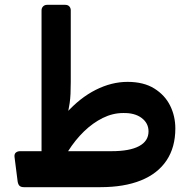

<svg xmlns="http://www.w3.org/2000/svg" viewBox="-20 -770 791 795"><path d="M79 5Q67 5 61 -0.5Q55 -6 53 -19L40 -121Q39 -133 46 -138.5Q53 -144 63 -144H154Q197 -238 254 -301.5Q311 -365 376.5 -398Q442 -431 508 -431Q575 -431 619 -403.5Q663 -376 684.5 -332.5Q706 -289 706 -238Q706 -160 669.5 -105.5Q633 -51 563.5 -23Q494 5 396 5ZM262 -144H442Q517 -144 556 -165Q595 -186 595 -226Q595 -260 566.5 -281.5Q538 -303 490 -302Q447 -302 405.5 -281.5Q364 -261 327.5 -225.5Q291 -190 262 -144ZM152 -115V-727Q152 -737 158.5 -743.5Q165 -750 175 -750H250Q261 -750 267 -743.5Q273 -737 273 -727V-431Q273 -403 272 -382Q271 -361 268.5 -343.5Q266 -326 262.5 -309Q259 -292 254.5 -270.5Q250 -249 244 -221Z"/></svg>

Font: Rubik SemiBold
Style: Italic
Weight: 600
Italic angle: -12°
Designer: Hubert and Fischer
Foundry: Hubert and Fischer
Version: Version 2.300;gftools[0.9.30]